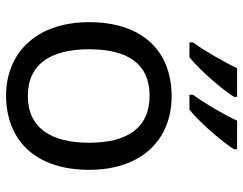

<svg xmlns="http://www.w3.org/2000/svg" viewBox="-106 -700 816 645"><g transform="rotate(90 302.5 -378.0)"><path d="M482 -756V-766H386C365 -721 327 -656 299 -618V-606H349C394 -642 461 -721 482 -756ZM306 -756V-766H210C188 -721 151 -656 123 -618V-606H173C218 -642 285 -721 306 -756ZM551 -269C551 -446 449 -546 304 -546C150 -546 55 -446 55 -269C55 -91 159 10 301 10C454 10 551 -91 551 -269ZM146 -269C146 -396 193 -472 302 -472C411 -472 460 -396 460 -269C460 -142 411 -63 303 -63C194 -63 146 -142 146 -269Z"/></g></svg>

Font: Noto Sans Syriac Western
Style: Regular
Weight: 400
Designer: Patrick Giasson and the Monotype Design Team
Foundry: Monotype Imaging Inc.
Version: Version 3.000